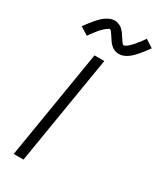

<svg xmlns="http://www.w3.org/2000/svg" viewBox="-240 -1047 931 1122"><g transform="rotate(30 225.5 -486.0)"><path d="M61 0 182 -735H248L127 0ZM86 -812 32 -845Q45 -863 56.5 -878Q68 -893 78.5 -905Q89 -917 98.5 -927Q108 -937 122.5 -947.5Q137 -958 152 -964.5Q167 -971 183 -971Q189 -971 194 -970Q199 -969 204 -967.5Q209 -966 213.5 -964Q218 -962 223 -959.5Q228 -957 231.5 -954Q235 -951 238.5 -947.5Q242 -944 245.5 -940Q249 -936 252.5 -932Q256 -928 258 -924Q260 -920 263 -916Q266 -912 269 -907.5Q272 -903 275 -898.5Q278 -894 281 -889.5Q284 -885 287 -882Q290 -879 292 -875Q294 -871 300 -871Q304 -871 307.5 -873Q311 -875 314.5 -877Q318 -879 322 -882Q326 -885 330 -889Q334 -893 335 -894Q336 -895 338.5 -897.5Q341 -900 343.5 -902.5Q346 -905 349 -908Q352 -911 354.5 -914Q357 -917 359.5 -920.5Q362 -924 365 -928Q368 -932 371.5 -935.5Q375 -939 378 -943.5Q381 -948 384.5 -952.5Q388 -957 391 -961.5Q394 -966 398 -972L451 -938Q438 -920 426.5 -905Q415 -890 404.5 -878Q394 -866 384.5 -856Q375 -846 361 -835.5Q347 -825 332 -819Q317 -813 301 -813Q295 -813 290 -813.5Q285 -814 279.5 -815.5Q274 -817 269.5 -819Q265 -821 260.5 -823.5Q256 -826 252.5 -829Q249 -832 245 -835.5Q241 -839 237.5 -843Q234 -847 231 -851Q228 -855 225.5 -859Q223 -863 220 -867Q217 -871 214.5 -875.5Q212 -880 208.5 -884.5Q205 -889 202.5 -893.5Q200 -898 197 -901Q194 -904 191.5 -908.5Q189 -913 183 -913Q179 -913 175.5 -910.5Q172 -908 169 -906Q166 -904 162 -901Q158 -898 153.5 -894Q149 -890 148 -889Q147 -888 144.5 -885.5Q142 -883 139.5 -880.5Q137 -878 134 -875Q131 -872 128.5 -869Q126 -866 123.5 -862.5Q121 -859 118 -855.5Q115 -852 112 -848Q109 -844 105.5 -839.5Q102 -835 99 -830.5Q96 -826 92.5 -821.5Q89 -817 86 -812Z"/></g></svg>

Font: Iosevka Aile Light Oblique
Style: Regular
Weight: 300
Italic angle: -9°
Designer: Belleve Invis
Foundry: Belleve Invis
Version: Version 31.1.0; ttfautohint (v1.8.4)